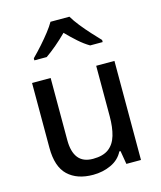

<svg xmlns="http://www.w3.org/2000/svg" viewBox="-128 -964 894 1067"><g transform="rotate(-15 319.0 -430.5)"><path d="M275 11Q183 11 130.5 -38.5Q78 -88 78 -197V-570H185V-212Q185 -145 212.5 -110Q240 -75 297 -75Q355 -75 387.5 -99.5Q420 -124 433.5 -170Q447 -216 447 -279V-570H552V0H468L455 -77H448Q426 -33 378.5 -11Q331 11 275 11ZM123 -688V-700Q152 -729 179.5 -760Q207 -791 229.5 -820Q252 -849 265 -872H374Q389 -846 414.5 -814Q440 -782 467.5 -752Q495 -722 516 -700V-688H444Q413 -706 381 -734.5Q349 -763 319 -794Q288 -763 255.5 -735.5Q223 -708 194 -688Z"/></g></svg>

Font: Menbere
Style: Regular
Weight: 400
Designer: Aleme Tadesse
Foundry: Sorkin Type Co
Version: Version 1.000